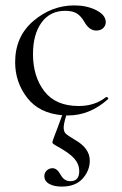

<svg xmlns="http://www.w3.org/2000/svg" viewBox="-20 -415 451 710"><path d="M372 -56Q374 -57 376.5 -55.5Q379 -54 380 -52Q381 -50 379 -48Q312 12 231 12H225Q215 44 215.5 58Q216 72 223 79Q230 86 257 102Q312 133 312 179Q312 216 285.5 245.5Q259 275 208 275Q180 275 162 265Q144 255 144 236Q144 224 153 215.5Q162 207 174 207Q191 207 204 231Q217 255 240 255Q273 255 273 218Q273 192 254.5 171Q236 150 188 124Q175 117 174 113Q173 109 179 94Q192 61 210 11Q125 4 80.5 -53.5Q36 -111 36 -185Q36 -280 103.5 -337.5Q171 -395 255 -395Q300 -395 334.5 -378Q369 -361 371 -336Q372 -322 362.5 -312Q353 -302 336 -302Q310 -302 292 -334Q280 -355 264.5 -365Q249 -375 221 -375Q165 -375 133.5 -331.5Q102 -288 102 -215Q102 -132 144 -77.5Q186 -23 271 -23Q331 -23 372 -56Z"/></svg>

Font: Cormorant
Style: Regular
Weight: 400
Designer: Christian Thalmann (Catharsis Fonts)
Version: Version 1.000;PS 001.000;hotconv 1.0.70;makeotf.lib2.5.58329